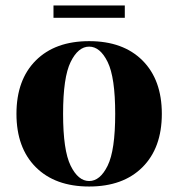

<svg xmlns="http://www.w3.org/2000/svg" viewBox="-20 -665 650 700"><path d="M237.5 -61Q265 -5 305 -5Q345 -5 372.5 -61Q400 -117 400 -250Q400 -383 372.5 -439Q345 -495 305 -495Q265 -495 237.5 -439Q210 -383 210 -250Q210 -117 237.5 -61ZM110.5 -444.5Q181 -515 305 -515Q429 -515 499.5 -444.5Q570 -374 570 -250Q570 -126 499.5 -55.5Q429 15 305 15Q181 15 110.5 -55.5Q40 -126 40 -250Q40 -374 110.5 -444.5ZM435 -600H175V-645H435Z"/></svg>

Font: Yeseva One
Style: Regular
Weight: 400
Designer: Jovanny Lemonad
Foundry: Jovanny Lemonad
Version: Version 2.000